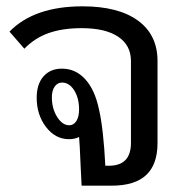

<svg xmlns="http://www.w3.org/2000/svg" viewBox="-20 -587 586 607"><path d="M478 -394V-135Q478 -67 442 -33.5Q406 0 333 0H238L235 -60Q232 -135 230 -154Q217 -147 198 -147Q155 -147 125.5 -185.5Q96 -224 96 -278Q96 -321 117.5 -345.5Q139 -370 176 -370Q219 -370 249.5 -336.5Q280 -303 293 -241Q307 -180 313 -63H324Q394 -63 394 -135V-394Q394 -444 353.5 -471Q313 -498 238 -498Q178 -498 134 -482.5Q90 -467 57 -433L10 -487Q88 -567 241 -567Q354 -567 416 -522Q478 -477 478 -394ZM230 -241Q230 -277 214.5 -301.5Q199 -326 176 -326Q162 -326 153 -313.5Q144 -301 144 -279Q144 -244 160.5 -217.5Q177 -191 199 -191Q213 -191 221.5 -204.5Q230 -218 230 -241Z"/></svg>

Font: KoHo Medium
Style: Regular
Weight: 500
Version: Version 1.000; ttfautohint (v1.6)